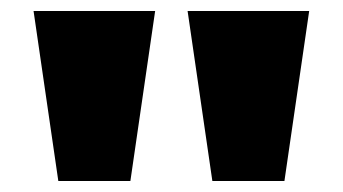

<svg xmlns="http://www.w3.org/2000/svg" viewBox="-20 -725 623 349"><path d="M86 -396 41 -705H262L217 -396ZM366 -396 321 -705H542L497 -396Z"/></svg>

Font: Nunito Sans 7pt SemiExpanded Black
Style: Regular
Weight: 900
Width: 6
Designer: Vernon Adams
Foundry: Vernon Adams
Version: Version 3.101;gftools[0.9.27]